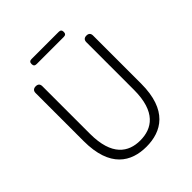

<svg xmlns="http://www.w3.org/2000/svg" viewBox="-235 -1014 1176 1176"><g transform="rotate(-45 352.5 -426.0)"><path d="M104 -506V-284C104 -55 221 13 352 13C483 13 602 -55 602 -284V-506V-700C602 -719 592 -729 573 -729C554 -729 544 -719 544 -700V-288C544 -98 455 -41 352 -41C251 -41 163 -98 163 -288V-700C163 -719 153 -729 134 -729C115 -729 104 -719 104 -700ZM351 -865H234C219 -865 212 -858 212 -843C212 -828 219 -821 234 -821H351H469C484 -821 491 -828 491 -843C491 -858 484 -865 469 -865Z"/></g></svg>

Font: GenSenRounded2 TW L
Style: Regular
Weight: 300
Version: Version 2.100;PS 2.1;hotconv 16.6.51;makeotf.lib2.5.65220 DE